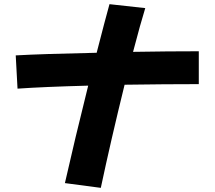

<svg xmlns="http://www.w3.org/2000/svg" viewBox="-20 -843 1040 930"><path d="M683.6 -803.7Q661.1 -731.4 624.5 -591.8Q795.9 -594.7 942.9 -594.7V-435.5Q782.2 -435.5 583.5 -432.6Q517.1 -162.6 468.3 66.9L294.4 43.9Q341.8 -166 407.2 -428.2Q189.5 -422.4 64.9 -413.6L56.2 -574.7Q186.5 -582 448.2 -587.4Q490.2 -751 510.3 -822.8Z"/></svg>

Font: Droid Sans
Style: Regular
Weight: 400
Foundry: Ascender Corporation
Version: Version 1.00 build 114